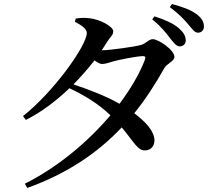

<svg xmlns="http://www.w3.org/2000/svg" viewBox="-20 -856 1040 951"><path d="M823 -666C841 -643 855 -626 870 -626C889 -627 901 -639 900 -657C899 -678 890 -695 866 -716C839 -740 796 -759 745 -775L734 -760C780 -723 802 -693 823 -666ZM911 -737C932 -713 943 -694 961 -694C979 -695 991 -707 990 -726C990 -749 978 -768 952 -787C924 -807 888 -821 832 -836L821 -821C871 -783 891 -760 911 -737ZM103 54 115 75C312 4 462 -97 583 -225C647 -148 662 -110 699 -111C727 -112 746 -132 745 -163C743 -208 700 -254 645 -295C700 -363 748 -437 793 -517C806 -542 844 -552 844 -574C844 -609 764 -662 737 -662C716 -662 704 -640 677 -633C650 -625 524 -607 484 -607L511 -649C527 -675 541 -682 541 -701C541 -724 476 -761 420 -766C393 -769 374 -767 355 -764L351 -748C385 -731 410 -712 410 -693C410 -631 247 -402 94 -281L108 -262C186 -301 259 -357 324 -419C400 -383 466 -343 527 -285C416 -154 268 -29 103 54ZM344 -438C382 -477 417 -517 448 -557C462 -547 475 -539 485 -539C502 -539 520 -546 541 -552C573 -561 656 -577 686 -578C698 -579 703 -574 698 -561C672 -492 628 -417 572 -342C504 -381 415 -414 344 -438Z"/></svg>

Font: Noto Serif CJK SC SemiBold
Style: Regular
Weight: 600
Designer: Ryoko NISHIZUKA 西塚涼子 (kana & ideographs); Frank Grießhammer (Latin, Greek & Cyrillic); Wenlong ZHANG 张文龙 (bopomofo); San
Foundry: Adobe
Version: Version 2.001;hotconv 1.1.0;makeotfexe 2.6.0